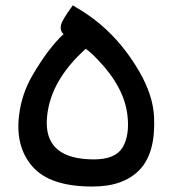

<svg xmlns="http://www.w3.org/2000/svg" viewBox="-20 -700 642 712"><path d="M452.6 -272.9Q440.4 -377 343.3 -478Q314.9 -507.8 297.9 -519Q156.7 -392.1 153.3 -246.1Q152.3 -109.9 326.2 -108.9Q407.2 -108.4 434.3 -152.8Q461.4 -197.3 452.6 -272.9ZM98.6 -417.5Q157.2 -519 215.8 -573.7Q202.1 -585.4 205.8 -605.5Q209.5 -625.5 250 -680.2L261.7 -672.9Q407.2 -589.8 497.1 -433.6Q547.4 -346.7 551.3 -266.6Q557.6 -132.8 497.6 -70.3Q437.5 -7.8 321.8 -8.3Q165.5 -8.3 100.8 -82Q36.1 -155.8 50.8 -272.9Q60.1 -350.1 98.6 -417.5Z"/></svg>

Font: Gandom
Style: Bold
Weight: 700
Foundry: DejaVu fonts team - Redesigned by Saber Rastikerdar - Based on Samim Font
Version: Version 0.3